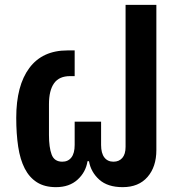

<svg xmlns="http://www.w3.org/2000/svg" viewBox="-20 -760 733 792"><path d="M211 12Q164 12 132.5 -8Q101 -28 82 -65Q63 -102 55 -155Q47 -208 47 -274Q47 -407 101 -479.5Q155 -552 258 -552H288V-446H269Q224 -446 203 -416.5Q182 -387 182 -330V-203Q182 -152 193 -122.5Q204 -93 237 -93Q261 -93 274.5 -110.5Q288 -128 288 -162V-258H397V-162Q397 -128 410.5 -110.5Q424 -93 448 -93Q471 -93 484.5 -108.5Q498 -124 498 -154V-740H625V-141Q625 -72 588.5 -30Q552 12 486 12Q424 12 389.5 -19Q355 -50 347 -95H341Q334 -50 300 -19Q266 12 211 12Z"/></svg>

Font: IBM Plex Sans Thai SemiBold
Style: Regular
Weight: 600
Designer: Mike Abbink, Paul van der Laan, Pieter van Rosmalen, Ben Mitchell, Mark Frömberg
Foundry: Bold Monday
Version: Version 1.1